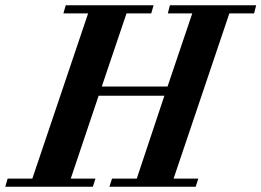

<svg xmlns="http://www.w3.org/2000/svg" viewBox="-81 -710 994 730"><path d="M893 -690 885 -659H791L579 -31H673L663 0H335L345 -31H439L544 -346H294L188 -31H282L272 0H-61L-52 -31H42L254 -659H160L169 -690H503L494 -659H400L306 -381H556L650 -659H557L565 -690Z"/></svg>

Font: DG Didot
Style: Bold Italic
Weight: 700
Designer: David Gatwood, Takis Katsoulidis, and George D. Matthiopoulos
Foundry: David Gatwood
Version: Version 1.0